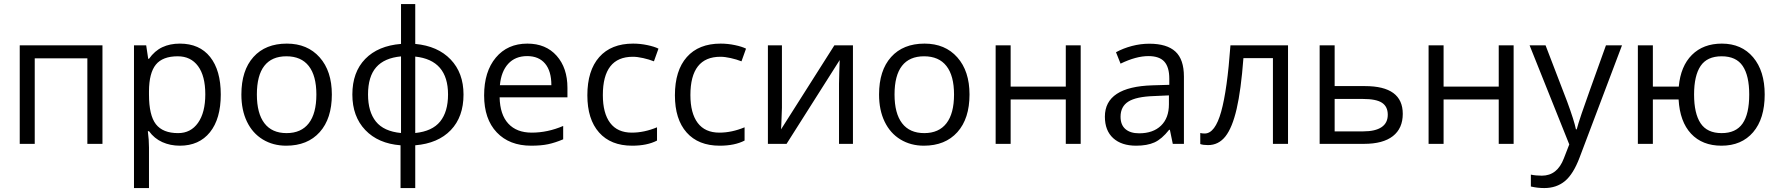

<svg xmlns="http://www.w3.org/2000/svg" viewBox="-20 -726 8978 969"><path d="M155.3 0H79.6V-497.1H497.1V0H420.9V-431.6H155.3Z M887.7 9.3Q839.4 9.3 799.1 -8.8Q758.8 -26.9 731.9 -64H726.1Q731.9 -20.5 731.9 18.6V223.1H656.2V-497.1H717.8L728 -429.2H731.9Q760.7 -469.7 799.3 -487.8Q837.9 -505.9 887.7 -505.9Q986.8 -505.9 1040.5 -438.5Q1094.2 -371.1 1094.2 -249Q1094.2 -126.5 1039.6 -58.6Q984.9 9.3 887.7 9.3ZM877 -441.9Q800.8 -441.9 766.6 -399.9Q732.4 -357.9 731.9 -265.6V-249Q731.9 -144 766.8 -99.1Q801.8 -54.2 878.9 -54.2Q942.9 -54.2 979.5 -106.2Q1016.1 -158.2 1016.1 -250Q1016.1 -342.8 979.5 -392.3Q942.9 -441.9 877 -441.9Z M1654.8 -249Q1654.8 -127.4 1593.5 -59.1Q1532.2 9.3 1424.3 9.3Q1357.9 9.3 1306.2 -22.2Q1254.4 -53.7 1226.3 -112.1Q1198.2 -170.4 1198.2 -249Q1198.2 -370.6 1259 -438.2Q1319.8 -505.9 1427.7 -505.9Q1531.7 -505.9 1593.3 -436.5Q1654.8 -367.2 1654.8 -249ZM1276.4 -249Q1276.4 -153.8 1314.5 -104Q1352.5 -54.2 1426.3 -54.2Q1500 -54.2 1538.3 -103.8Q1576.7 -153.3 1576.7 -249Q1576.7 -343.8 1538.3 -392.8Q1500 -441.9 1425.3 -441.9Q1351.6 -441.9 1314 -393.6Q1276.4 -345.2 1276.4 -249Z M2319.3 -249Q2319.3 -136.2 2255.1 -69.3Q2190.9 -2.4 2075.7 7.3V223.1H2001.5V7.3Q1888.7 -1.5 1823.5 -69.8Q1758.3 -138.2 1758.3 -249Q1758.3 -361.8 1823.2 -428.5Q1888.2 -495.1 2003.9 -504.4V-705.6H2075.7V-504.4Q2189.5 -493.7 2254.4 -425.8Q2319.3 -357.9 2319.3 -249ZM1837.4 -249Q1837.4 -162.1 1877.2 -112.5Q1917 -63 2003.9 -54.7V-441.4Q1919.9 -433.6 1878.7 -386.7Q1837.4 -339.8 1837.4 -249ZM2241.2 -249Q2241.2 -422.9 2075.7 -440.4V-54.7Q2161.6 -63.5 2201.4 -112.8Q2241.2 -162.1 2241.2 -249Z M2660.6 9.3Q2550.8 9.3 2487.1 -57.9Q2423.3 -125 2423.3 -244.6Q2423.3 -364.7 2482.4 -435.3Q2541.5 -505.9 2641.6 -505.9Q2734.9 -505.9 2789.3 -444.6Q2843.8 -383.3 2843.8 -282.7V-234.9H2501.5Q2503.4 -147.5 2545.4 -102.1Q2587.4 -56.6 2663.6 -56.6Q2743.7 -56.6 2822.3 -90.3V-22.9Q2782.2 -5.9 2746.8 1.7Q2711.4 9.3 2660.6 9.3ZM2640.6 -442.9Q2580.6 -442.9 2544.9 -404.1Q2509.3 -365.2 2502.9 -295.9H2762.7Q2762.7 -367.2 2731 -405Q2699.2 -442.9 2640.6 -442.9Z M3170.4 9.3Q3062.5 9.3 3003.4 -57.4Q2944.3 -124 2944.3 -245.1Q2944.3 -370.1 3004.4 -438Q3064.5 -505.9 3175.3 -505.9Q3211.4 -505.9 3247.3 -498.3Q3283.2 -490.7 3303.2 -480.5L3280.3 -416.5Q3255.4 -426.3 3225.8 -432.9Q3196.3 -439.5 3173.8 -439.5Q3022.5 -439.5 3022.5 -246.1Q3022.5 -154.8 3059.3 -105.7Q3096.2 -56.6 3168.9 -56.6Q3231 -56.6 3295.9 -83.5V-16.6Q3246.1 9.3 3170.4 9.3Z M3612.3 9.3Q3504.4 9.3 3445.3 -57.4Q3386.2 -124 3386.2 -245.1Q3386.2 -370.1 3446.3 -438Q3506.3 -505.9 3617.2 -505.9Q3653.3 -505.9 3689.2 -498.3Q3725.1 -490.7 3745.1 -480.5L3722.2 -416.5Q3697.3 -426.3 3667.7 -432.9Q3638.2 -439.5 3615.7 -439.5Q3464.4 -439.5 3464.4 -246.1Q3464.4 -154.8 3501.2 -105.7Q3538.1 -56.6 3610.8 -56.6Q3672.9 -56.6 3737.8 -83.5V-16.6Q3688 9.3 3612.3 9.3Z M3926.3 -497.1V-181.6L3923.3 -99.1L3921.9 -73.2L4190.9 -497.1H4284.7V0H4214.4V-303.7L4215.8 -363.8L4217.8 -422.9L3949.7 0H3855.5V-497.1Z M4873 -249Q4873 -127.4 4811.8 -59.1Q4750.5 9.3 4642.6 9.3Q4576.2 9.3 4524.4 -22.2Q4472.7 -53.7 4444.6 -112.1Q4416.5 -170.4 4416.5 -249Q4416.5 -370.6 4477.3 -438.2Q4538.1 -505.9 4646 -505.9Q4750 -505.9 4811.5 -436.5Q4873 -367.2 4873 -249ZM4494.6 -249Q4494.6 -153.8 4532.7 -104Q4570.8 -54.2 4644.5 -54.2Q4718.3 -54.2 4756.6 -103.8Q4794.9 -153.3 4794.9 -249Q4794.9 -343.8 4756.6 -392.8Q4718.3 -441.9 4643.6 -441.9Q4569.8 -441.9 4532.2 -393.6Q4494.6 -345.2 4494.6 -249Z M5080.6 -497.1V-289.1H5358.9V-497.1H5434.1V0H5358.9V-224.1H5080.6V0H5004.9V-497.1Z M5898.9 0 5884.3 -70.8H5880.4Q5843.3 -23.9 5806.4 -7.3Q5769.5 9.3 5713.9 9.3Q5640.1 9.3 5598.1 -28.8Q5556.2 -66.9 5556.2 -137.2Q5556.2 -288.1 5796.9 -295.4L5881.3 -297.9V-328.6Q5881.3 -387.2 5856.2 -415Q5831.1 -442.9 5775.9 -442.9Q5713.9 -442.9 5635.3 -404.8L5612.3 -462.4Q5648.9 -482.4 5692.6 -493.9Q5736.3 -505.4 5780.3 -505.4Q5869.1 -505.4 5912.1 -465.8Q5955.1 -426.3 5955.1 -339.4V0ZM5729 -53.2Q5799.3 -53.2 5839.4 -91.8Q5879.4 -130.4 5879.4 -199.7V-244.6L5804.2 -241.2Q5714.4 -238.3 5674.8 -213.4Q5635.3 -188.5 5635.3 -136.7Q5635.3 -95.7 5659.9 -74.5Q5684.6 -53.2 5729 -53.2Z M6480.5 0H6404.3V-432.6H6255.4Q6243.2 -271 6221.2 -176.3Q6199.2 -81.5 6164.6 -37.6Q6129.9 6.3 6076.7 6.3Q6052.2 6.3 6037.6 1V-54.7Q6047.4 -52.2 6060.1 -52.2Q6112.3 -52.2 6143.1 -162.4Q6173.8 -272.5 6189.9 -497.1H6480.5Z M6715.8 -291.5H6869.1Q7059.6 -291.5 7059.6 -151.4Q7059.6 -78.1 7009.8 -39.1Q6960 0 6864.3 0H6640.1V-497.1H6715.8ZM6715.8 -226.6V-63H6860.8Q6920.4 -63 6952.1 -84Q6983.9 -105 6983.9 -147Q6983.9 -188 6954.8 -207.3Q6925.8 -226.6 6858.4 -226.6Z M7265.6 -497.1V-289.1H7543.9V-497.1H7619.1V0H7543.9V-224.1H7265.6V0H7189.9V-497.1Z M7699.7 -497.1H7780.3L7889.2 -213.4Q7924.8 -116.7 7933.6 -73.2H7937.5Q7943.4 -96.7 7962.2 -152.6Q7981 -208.5 8085 -497.1H8166L7952.1 68.8Q7920.4 152.8 7877.9 188Q7835.4 223.1 7773.9 223.1Q7739.7 223.1 7706.1 215.3V155.3Q7731 160.6 7761.7 160.6Q7839.4 160.6 7872.6 73.2L7899.9 2.9Z M8886.2 -249Q8886.2 -127 8827.9 -58.8Q8769.5 9.3 8668 9.3Q8571.3 9.3 8514.6 -51.3Q8458 -111.8 8451.7 -224.1H8321.8V0H8246.1V-497.1H8321.8V-289.1H8452.6Q8461.9 -392.1 8519 -449Q8576.2 -505.9 8669.9 -505.9Q8769.5 -505.9 8827.9 -436.8Q8886.2 -367.7 8886.2 -249ZM8529.8 -249Q8529.8 -153.3 8562.7 -103.8Q8595.7 -54.2 8668.9 -54.2Q8740.7 -54.2 8774.4 -102.3Q8808.1 -150.4 8808.1 -249Q8808.1 -344.2 8775.1 -393.1Q8742.2 -441.9 8668.9 -441.9Q8595.7 -441.9 8562.7 -393.1Q8529.8 -344.2 8529.8 -249Z"/></svg>

Font: Bpm'online Open Sans
Style: Regular
Weight: 400
Foundry: Ascender Corporation
Version: Version 1.10